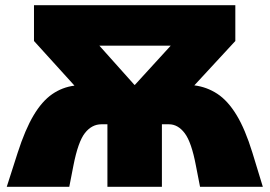

<svg xmlns="http://www.w3.org/2000/svg" viewBox="-20 -720 1039 740"><path d="M6 0 48 -131Q77 -221 109.5 -275.5Q142 -330 181 -357Q220 -384 267 -390L111 -562V-700H887V-562L729 -391Q777 -385 817.5 -358.5Q858 -332 891.5 -277Q925 -222 953 -131L993 0H751L735 -82Q718 -172 692 -206.5Q666 -241 631 -241H604V0H394V-241H371Q334 -241 307.5 -207.5Q281 -174 263 -82L247 0ZM498 -393H500L638 -544H363Z"/></svg>

Font: Montserrat Black
Style: Regular
Weight: 900
Designer: Julieta Ulanovsky
Foundry: Julieta Ulanovsky
Version: Version 9.000; ttfautohint (v1.8.4.7-5d5b)